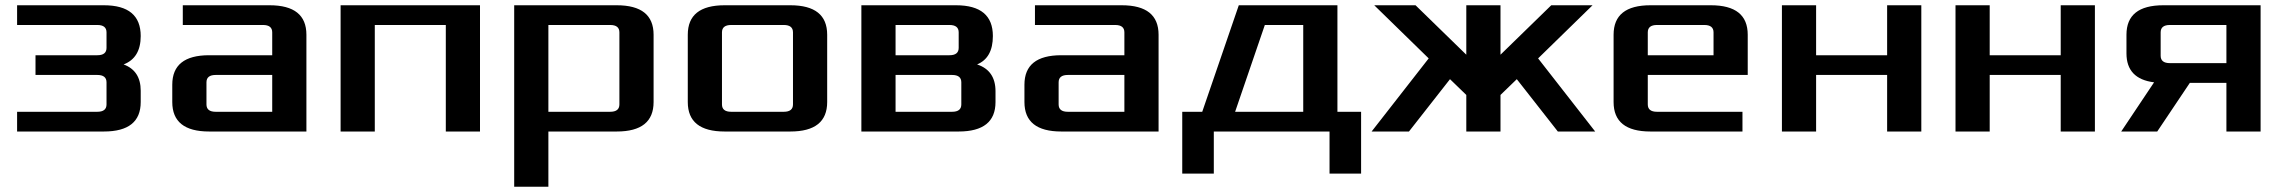

<svg xmlns="http://www.w3.org/2000/svg" viewBox="-20 -500 8680 730"><path d="M45 0V-75H350Q385 -75 385 -103V-187Q385 -215 350 -215H115V-290H350Q385 -290 385 -318V-377Q385 -405 350 -405H45V-480H375Q515 -480 515 -363Q515 -280 450 -255Q515 -231 515 -155V-112Q515 0 375 0Z M635 -112V-178Q635 -290 775 -290H1015V-377Q1015 -405 980 -405H675V-480H1005Q1145 -480 1145 -368V0H775Q635 0 635 -112ZM765 -103Q765 -75 800 -75H1015V-215H800Q765 -215 765 -187Z M1275 0V-480H1805V0H1675V-405H1405V0Z M1935 210V-480H2325Q2465 -480 2465 -368V-112Q2465 0 2325 0H2065V210ZM2065 -75H2300Q2335 -75 2335 -103V-377Q2335 -405 2300 -405H2065Z M2595 -112V-368Q2595 -480 2735 -480H2985Q3125 -480 3125 -368V-112Q3125 0 2985 0H2735Q2595 0 2595 -112ZM2725 -103Q2725 -75 2760 -75H2960Q2995 -75 2995 -103V-377Q2995 -405 2960 -405H2760Q2725 -405 2725 -377Z M3255 0V-480H3615Q3755 -480 3755 -363Q3755 -280 3695 -255Q3765 -232 3765 -153V-112Q3765 0 3625 0ZM3385 -75H3600Q3635 -75 3635 -103V-187Q3635 -215 3600 -215H3385ZM3385 -290H3590Q3625 -290 3625 -318V-377Q3625 -405 3590 -405H3385Z M3875 -112V-178Q3875 -290 4015 -290H4255V-377Q4255 -405 4220 -405H3915V-480H4245Q4385 -480 4385 -368V0H4015Q3875 0 3875 -112ZM4005 -103Q4005 -75 4040 -75H4255V-215H4040Q4005 -215 4005 -187Z M4475 -75H4551L4690 -480H5065V-75H5155V160H5035V0H4595V160H4475ZM4676 -75H4935V-405H4789Z M5195 0 5412 -278 5205 -480H5362L5555 -292V-480H5685V-292L5878 -480H6035L5828 -278L6045 0H5903L5747 -199L5685 -139V0H5555V-139L5493 -199L5337 0Z M6115 -112V-368Q6115 -480 6255 -480H6485Q6625 -480 6625 -368V-215H6245V-103Q6245 -75 6280 -75H6605V0H6255Q6115 0 6115 -112ZM6245 -290H6495V-377Q6495 -405 6460 -405H6280Q6245 -405 6245 -377Z M6755 0V-480H6885V-290H7155V-480H7285V0H7155V-215H6885V0Z M7415 0V-480H7545V-290H7815V-480H7945V0H7815V-215H7545V0Z M8045 0 8170 -187Q8065 -200 8065 -297V-368Q8065 -480 8205 -480H8575V0H8445V-185H8306L8182 0ZM8195 -288Q8195 -260 8230 -260H8445V-405H8230Q8195 -405 8195 -377Z"/></svg>

Font: Xolonium
Style: Regular
Weight: 400
Designer: Severin Meyer
Version: Version 4.2